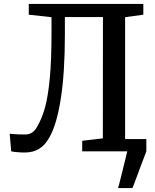

<svg xmlns="http://www.w3.org/2000/svg" viewBox="-20 -763 782 968"><path d="M610.8 44.9 621.6 0H394.5V-53.2L498.5 -65.4L499 -676.8H307.1V-588.4Q307.1 -397.5 286.6 -265.9Q266.1 -134.3 228.5 -69.3Q206.5 -30.3 176.5 -12.2Q146.5 5.9 105.5 5.9Q85.9 5.9 66.4 4.2Q46.9 2.4 36.6 0L28.8 -88.9Q32.7 -88.4 52 -86.7Q71.3 -85 106.9 -85Q127.4 -85 142.6 -95.2Q157.7 -105.5 169.9 -128.9Q192.4 -168 207.3 -222.4Q222.2 -276.9 231 -368.2Q239.7 -459.5 239.7 -599.1V-676.3L125 -689V-743.2H702.6V-689L610.8 -676.3V-62H717.8V0Q712.9 12.2 689.9 73.7Q685.5 85.4 667.7 133.3Q649.9 181.2 647.5 185.1H575.2Q578.6 175.8 591.8 121.6Q605 67.4 610.8 44.9Z"/></svg>

Font: Merriweather
Style: Regular
Weight: 400
Designer: Eben Sorkin
Foundry: Eben Sorkin
Version: Version 1.584; ttfautohint (v1.6)